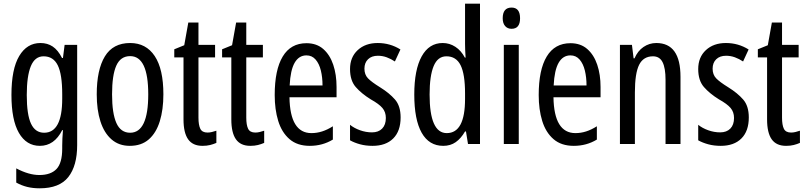

<svg xmlns="http://www.w3.org/2000/svg" viewBox="-20 -780 4367 1040"><path d="M199 -547Q237 -547 265.5 -528Q294 -509 316 -466H321L330 -537H398V6Q398 118 350 179Q302 240 195 240Q158 240 127.5 232.5Q97 225 68 209V132Q136 168 193 168Q255 168 286 135.5Q317 103 317 25V9Q317 -8 318 -29.5Q319 -51 321 -75H317Q274 10 196 10Q123 10 82.5 -60Q42 -130 42 -266Q42 -406 84 -476.5Q126 -547 199 -547ZM216 -475Q169 -475 147 -421.5Q125 -368 125 -265Q125 -159 148 -110Q171 -61 219 -61Q317 -61 317 -245V-270Q317 -377 293 -426Q269 -475 216 -475Z M865 -269Q865 -186 845.5 -123Q826 -60 786 -25Q746 10 683 10Q624 10 584 -25Q544 -60 524 -122.5Q504 -185 504 -269Q504 -402 548 -474.5Q592 -547 685 -547Q771 -547 818 -476.5Q865 -406 865 -269ZM587 -269Q587 -166 610.5 -113.5Q634 -61 685 -61Q783 -61 783 -269Q783 -476 685 -476Q633 -476 610 -424.5Q587 -373 587 -269Z M1104 -62Q1116 -62 1128 -65Q1140 -68 1152 -72V-6Q1136 1 1118 5.5Q1100 10 1077 10Q1024 10 999 -25.5Q974 -61 974 -133V-469H924V-513L978 -535L1000 -658H1055V-537H1145V-469H1055V-143Q1055 -103 1065 -82.5Q1075 -62 1104 -62Z M1363 -62Q1375 -62 1387 -65Q1399 -68 1411 -72V-6Q1395 1 1377 5.5Q1359 10 1336 10Q1283 10 1258 -25.5Q1233 -61 1233 -133V-469H1183V-513L1237 -535L1259 -658H1314V-537H1404V-469H1314V-143Q1314 -103 1324 -82.5Q1334 -62 1363 -62Z M1640 -546Q1695 -546 1731 -514.5Q1767 -483 1785 -429.5Q1803 -376 1803 -309V-253H1548Q1551 -59 1667 -59Q1696 -59 1724.5 -68Q1753 -77 1783 -96V-24Q1727 10 1658 10Q1590 10 1548 -26.5Q1506 -63 1487 -125Q1468 -187 1468 -265Q1468 -402 1511.5 -474Q1555 -546 1640 -546ZM1640 -480Q1599 -480 1576 -440Q1553 -400 1549 -317H1727Q1727 -361 1718 -398Q1709 -435 1689.5 -457.5Q1670 -480 1640 -480Z M2150 -144Q2150 -70 2110 -30Q2070 10 1998 10Q1961 10 1930 1.5Q1899 -7 1876 -20V-104Q1898 -86 1930 -74.5Q1962 -63 1995 -63Q2030 -63 2050 -83.5Q2070 -104 2070 -141Q2070 -173 2051.5 -195Q2033 -217 1988 -242Q1938 -273 1907 -308.5Q1876 -344 1876 -406Q1876 -470 1917.5 -508.5Q1959 -547 2026 -547Q2093 -547 2149 -512L2119 -447Q2098 -461 2075 -469.5Q2052 -478 2027 -478Q1993 -478 1973.5 -459Q1954 -440 1954 -408Q1954 -376 1973 -356Q1992 -336 2039 -307Q2089 -276 2119.5 -241Q2150 -206 2150 -144Z M2381 10Q2304 10 2264 -61Q2224 -132 2224 -268Q2224 -402 2264 -474.5Q2304 -547 2378 -547Q2415 -547 2446.5 -526.5Q2478 -506 2498 -468H2502Q2499 -513 2499 -542V-760H2580V0H2515L2504 -68H2499Q2477 -30 2448.5 -10Q2420 10 2381 10ZM2400 -59Q2499 -59 2499 -244V-274Q2499 -378 2475 -426.5Q2451 -475 2398 -475Q2351 -475 2329 -422Q2307 -369 2307 -268Q2307 -59 2400 -59Z M2751 -739Q2797 -739 2797 -681Q2797 -624 2751 -624Q2729 -624 2716 -639Q2703 -654 2703 -681Q2703 -739 2751 -739ZM2790 -537V0H2709V-537Z M3070 -546Q3125 -546 3161 -514.5Q3197 -483 3215 -429.5Q3233 -376 3233 -309V-253H2978Q2981 -59 3097 -59Q3126 -59 3154.5 -68Q3183 -77 3213 -96V-24Q3157 10 3088 10Q3020 10 2978 -26.5Q2936 -63 2917 -125Q2898 -187 2898 -265Q2898 -402 2941.5 -474Q2985 -546 3070 -546ZM3070 -480Q3029 -480 3006 -440Q2983 -400 2979 -317H3157Q3157 -361 3148 -398Q3139 -435 3119.5 -457.5Q3100 -480 3070 -480Z M3535 -547Q3666 -547 3666 -364V0H3585V-348Q3585 -411 3569 -443Q3553 -475 3517 -475Q3465 -475 3442 -429Q3419 -383 3419 -279V0H3338V-537H3403L3412 -464H3417Q3434 -504 3465.5 -525.5Q3497 -547 3535 -547Z M4036 -144Q4036 -70 3996 -30Q3956 10 3884 10Q3847 10 3816 1.5Q3785 -7 3762 -20V-104Q3784 -86 3816 -74.5Q3848 -63 3881 -63Q3916 -63 3936 -83.5Q3956 -104 3956 -141Q3956 -173 3937.5 -195Q3919 -217 3874 -242Q3824 -273 3793 -308.5Q3762 -344 3762 -406Q3762 -470 3803.5 -508.5Q3845 -547 3912 -547Q3979 -547 4035 -512L4005 -447Q3984 -461 3961 -469.5Q3938 -478 3913 -478Q3879 -478 3859.5 -459Q3840 -440 3840 -408Q3840 -376 3859 -356Q3878 -336 3925 -307Q3975 -276 4005.5 -241Q4036 -206 4036 -144Z M4265 -62Q4277 -62 4289 -65Q4301 -68 4313 -72V-6Q4297 1 4279 5.5Q4261 10 4238 10Q4185 10 4160 -25.5Q4135 -61 4135 -133V-469H4085V-513L4139 -535L4161 -658H4216V-537H4306V-469H4216V-143Q4216 -103 4226 -82.5Q4236 -62 4265 -62Z"/></svg>

Font: Noto Sans Kannada ExtraCondensed
Style: Regular
Weight: 400
Width: 2
Designer: Jelle Bosma - Monotype Design Team
Foundry: Monotype Imaging Inc.
Version: Version 2.005; ttfautohint (v1.8.4.7-5d5b)